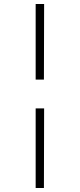

<svg xmlns="http://www.w3.org/2000/svg" viewBox="-20 -823 397 953"><path d="M157 -428V-803H199L198 -428ZM157 110V-285H199L198 110Z"/></svg>

Font: Literata 36pt Light
Style: Regular
Weight: 300
Designer: Latin by Veronika Burian and Jose Scaglione. Greek by Irene Vlachou. Cyrillic by Vera Evstafieva.
Foundry: TypeTogether
Version: Version 3.002